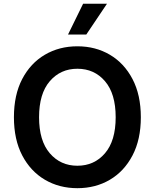

<svg xmlns="http://www.w3.org/2000/svg" viewBox="-20 -981 815 1011"><path d="M721.6 -363.6Q721.6 -246.1 677.7 -162.5Q633.9 -78.8 558.4 -34.4Q483 9.9 387.4 9.9Q291.9 9.9 216.3 -34.6Q140.6 -79.2 96.9 -162.8Q53.3 -246.4 53.3 -363.6Q53.3 -481.2 96.9 -564.8Q140.6 -648.4 216.3 -692.8Q291.9 -737.2 387.4 -737.2Q483 -737.2 558.4 -692.8Q633.9 -648.4 677.7 -564.8Q721.6 -481.2 721.6 -363.6ZM589.1 -363.6Q589.1 -487.9 532.8 -553.4Q476.6 -619 387.4 -619Q298.7 -619 242.2 -553.4Q185.7 -487.9 185.7 -363.6Q185.7 -239.7 242.2 -174Q298.7 -108.3 387.4 -108.3Q476.6 -108.3 532.8 -174Q589.1 -239.7 589.1 -363.6ZM338.1 -799 417.6 -961.3H543.3L434.3 -799Z"/></svg>

Font: Inter Zeller Semi Bold
Style: Regular
Weight: 600
Designer: Rasmus Andersson; Joe Bland
Foundry: zeller
Version: Version 3.015;git-dec3a8cb1